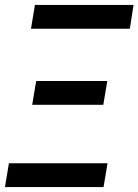

<svg xmlns="http://www.w3.org/2000/svg" viewBox="-25 -755 559 775"><path d="M100 -639 116 -735H514L499 -639ZM105 -332 121 -428H408L392 -332ZM-5 0 11 -96H409L393 0Z"/></svg>

Font: Iosevka SS04
Style: Bold Italic
Weight: 700
Italic angle: -9°
Monospace: yes
Designer: Belleve Invis
Foundry: Belleve Invis
Version: Version 19.0.0; ttfautohint (v1.8.4)